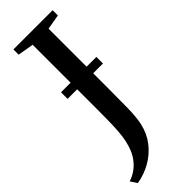

<svg xmlns="http://www.w3.org/2000/svg" viewBox="-330 -767 971 971"><g transform="rotate(-45 155.0 -281.5)"><path d="M-29.5 144.5Q-2 136 21.8 118.8Q45.5 101.5 63.8 75.5Q82 49.5 92.5 14.5Q100.5 -11 104.8 -41.2Q109 -71.5 110.5 -115.8Q112 -160 112 -227V-691L26.5 -705.5V-743H307V-705.5L226.5 -691.5V-264.5Q226.5 -186 225.5 -123.2Q224.5 -60.5 215 -18Q202.5 36.5 170 78Q137.5 119.5 91.5 145.5Q45.5 171.5 -6.5 180ZM296.5 -419.5V-372.5H43.5V-419.5Z"/></g></svg>

Font: Merriweather 72pt Medium
Style: Regular
Weight: 500
Version: Version 2.100